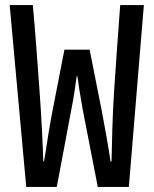

<svg xmlns="http://www.w3.org/2000/svg" viewBox="-20 -734 603 754"><path d="M83 0H203L260 -303C271 -358 277 -404 281 -434H284C288 -404 295 -358 305 -303L364 0H486L545 -714H452C442 -573 434 -473 428 -375C422 -291 419 -152 418 -100H414C407 -151 391 -241 378 -307L332 -539H233L188 -308C177 -254 161 -152 153 -100H150C149 -148 142 -287 136 -367C129 -461 122 -568 109 -714H18Z"/></svg>

Font: Noto Sans Mono SemiCondensed Medium
Style: Regular
Weight: 500
Width: 4
Designer: Monotype Design Team
Foundry: Monotype Imaging Inc.
Version: Version 2.014